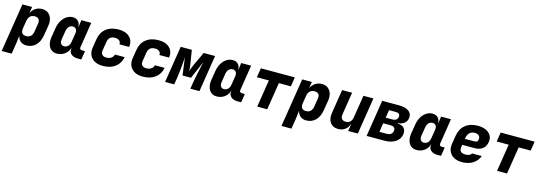

<svg xmlns="http://www.w3.org/2000/svg" viewBox="6 -1582 7781 2784"><g transform="rotate(15 3896.5 -190.0)"><path d="M-7 180 109 -550H254L239 -455Q265 -506 307.5 -533Q350 -560 407 -560Q459 -560 495 -532.5Q531 -505 546.5 -456.5Q562 -408 551 -345L528 -205Q512 -102 456.5 -46Q401 10 316 10Q262 10 227.5 -19Q193 -48 183 -100L167 30L143 180ZM279 -120Q320 -120 346 -143.5Q372 -167 379 -210L400 -340Q407 -384 388 -407Q369 -430 328 -430Q285 -430 259 -405.5Q233 -381 225 -335L206 -215Q199 -169 217.5 -144.5Q236 -120 279 -120Z M774 10Q723 10 689 -17.5Q655 -45 642 -93.5Q629 -142 639 -205L662 -345Q673 -409 702 -457Q731 -505 773.5 -532.5Q816 -560 865 -560Q916 -560 946 -529Q976 -498 977 -445H980L993 -550H1142L1082 -168Q1079 -151 1088.5 -140.5Q1098 -130 1115 -130H1161L1140 0H1085Q1021 0 986 -32.5Q951 -65 959 -117L960 -125H958Q941 -64 890.5 -27Q840 10 774 10ZM849 -120Q884 -120 908 -144.5Q932 -169 938 -210L959 -340Q966 -381 949.5 -405.5Q933 -430 898 -430Q864 -430 841 -405.5Q818 -381 811 -340L790 -210Q784 -169 799.5 -144.5Q815 -120 849 -120Z M1463 10Q1391 10 1340.5 -17.5Q1290 -45 1267.5 -95Q1245 -145 1255 -210L1276 -340Q1293 -445 1365.5 -502.5Q1438 -560 1554 -560Q1661 -560 1718 -504.5Q1775 -449 1764 -355H1618Q1621 -390 1597.5 -410Q1574 -430 1533 -430Q1440 -430 1426 -340L1405 -210Q1398 -167 1418.5 -143.5Q1439 -120 1484 -120Q1525 -120 1554.5 -139.5Q1584 -159 1593 -195H1739Q1720 -98 1648 -44Q1576 10 1463 10Z M2063 10Q1991 10 1940.5 -17.5Q1890 -45 1867.5 -95Q1845 -145 1855 -210L1876 -340Q1893 -445 1965.5 -502.5Q2038 -560 2154 -560Q2261 -560 2318 -504.5Q2375 -449 2364 -355H2218Q2221 -390 2197.5 -410Q2174 -430 2133 -430Q2040 -430 2026 -340L2005 -210Q1998 -167 2018.5 -143.5Q2039 -120 2084 -120Q2125 -120 2154.5 -139.5Q2184 -159 2193 -195H2339Q2320 -98 2248 -44Q2176 10 2063 10Z M2398 0 2485 -550H2652L2685 -345Q2691 -310 2693.5 -281.5Q2696 -253 2695 -239Q2699 -253 2708.5 -281.5Q2718 -310 2734 -345L2830 -550H3001L2914 0H2777L2793 -100Q2800 -144 2812 -202.5Q2824 -261 2837 -319Q2850 -377 2860 -420L2745 -155H2618L2583 -420Q2581 -379 2576 -322Q2571 -265 2565 -206.5Q2559 -148 2551 -100L2535 0Z M3174 10Q3123 10 3089 -17.5Q3055 -45 3042 -93.5Q3029 -142 3039 -205L3062 -345Q3073 -409 3102 -457Q3131 -505 3173.5 -532.5Q3216 -560 3265 -560Q3316 -560 3346 -529Q3376 -498 3377 -445H3380L3393 -550H3542L3482 -168Q3479 -151 3488.5 -140.5Q3498 -130 3515 -130H3561L3540 0H3485Q3421 0 3386 -32.5Q3351 -65 3359 -117L3360 -125H3358Q3341 -64 3290.5 -27Q3240 10 3174 10ZM3249 -120Q3284 -120 3308 -144.5Q3332 -169 3338 -210L3359 -340Q3366 -381 3349.5 -405.5Q3333 -430 3298 -430Q3264 -430 3241 -405.5Q3218 -381 3211 -340L3190 -210Q3184 -169 3199.5 -144.5Q3215 -120 3249 -120Z M3781 0 3846 -410H3666L3688 -550H4198L4176 -410H3996L3931 0Z M4193 180 4309 -550H4454L4439 -455Q4465 -506 4507.5 -533Q4550 -560 4607 -560Q4659 -560 4695 -532.5Q4731 -505 4746.5 -456.5Q4762 -408 4751 -345L4728 -205Q4712 -102 4656.5 -46Q4601 10 4516 10Q4462 10 4427.5 -19Q4393 -48 4383 -100L4367 30L4343 180ZM4479 -120Q4520 -120 4546 -143.5Q4572 -167 4579 -210L4600 -340Q4607 -384 4588 -407Q4569 -430 4528 -430Q4485 -430 4459 -405.5Q4433 -381 4425 -335L4406 -215Q4399 -169 4417.5 -144.5Q4436 -120 4479 -120Z M4996 10Q4916 10 4876.5 -46Q4837 -102 4852 -195L4908 -550H5058L5004 -210Q4997 -167 5016.5 -143.5Q5036 -120 5076 -120Q5116 -120 5141.5 -143.5Q5167 -167 5174 -210L5228 -550H5378L5291 0H5146L5163 -105H5159Q5141 -51 5098 -20.5Q5055 10 4996 10Z M5423 0 5510 -550H5764Q5861 -550 5911.5 -511Q5962 -472 5951 -407Q5944 -358 5906 -328.5Q5868 -299 5812 -297L5811 -290Q5876 -289 5908.5 -253Q5941 -217 5931 -158Q5920 -86 5856 -43Q5792 0 5695 0ZM5622 -327H5724Q5757 -327 5778 -342.5Q5799 -358 5803 -386Q5808 -414 5791.5 -429.5Q5775 -445 5742 -445H5640ZM5587 -105H5699Q5736 -105 5759.5 -123Q5783 -141 5787 -172Q5792 -204 5774.5 -221.5Q5757 -239 5720 -239H5608Z M6174 10Q6123 10 6089 -17.5Q6055 -45 6042 -93.5Q6029 -142 6039 -205L6062 -345Q6073 -409 6102 -457Q6131 -505 6173.5 -532.5Q6216 -560 6265 -560Q6316 -560 6346 -529Q6376 -498 6377 -445H6380L6393 -550H6542L6482 -168Q6479 -151 6488.5 -140.5Q6498 -130 6515 -130H6561L6540 0H6485Q6421 0 6386 -32.5Q6351 -65 6359 -117L6360 -125H6358Q6341 -64 6290.5 -27Q6240 10 6174 10ZM6249 -120Q6284 -120 6308 -144.5Q6332 -169 6338 -210L6359 -340Q6366 -381 6349.5 -405.5Q6333 -430 6298 -430Q6264 -430 6241 -405.5Q6218 -381 6211 -340L6190 -210Q6184 -169 6199.5 -144.5Q6215 -120 6249 -120Z M6855 10Q6783 10 6733 -18Q6683 -46 6660.5 -96Q6638 -146 6649 -210L6670 -340Q6688 -445 6760 -502.5Q6832 -560 6946 -560Q7017 -560 7067.5 -536.5Q7118 -513 7142 -471Q7166 -429 7157 -373Q7147 -307 7101.5 -270.5Q7056 -234 6985 -234H6797L6792 -210Q6782 -158 6803.5 -134Q6825 -110 6874 -110Q6906 -110 6931.5 -120Q6957 -130 6965 -150H7112Q7084 -74 7016.5 -32Q6949 10 6855 10ZM6811 -327 6964 -329Q6981 -329 6992 -338Q7003 -347 7007 -371Q7013 -406 6991 -427.5Q6969 -449 6928 -449Q6879 -449 6850 -420Q6821 -391 6813 -340Z M7381 0 7446 -410H7266L7288 -550H7798L7776 -410H7596L7531 0Z"/></g></svg>

Font: JetBrains Mono ExtraBold
Style: Italic
Weight: 800
Italic angle: -9°
Monospace: yes
Designer: Philipp Nurullin, Konstantin Bulenkov
Foundry: JetBrains
Version: Version 2.305; ttfautohint (v1.8.4.7-5d5b)